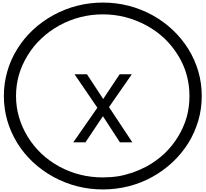

<svg xmlns="http://www.w3.org/2000/svg" viewBox="-20 -1097 1585 1480"><path d="M820.3 -271.5 1000 0H904.3L773.4 -201.2L638.7 0H544.9L730.5 -266.6L554.7 -524.4H650.4L775.4 -334L902.3 -524.4H996.1ZM103.5 -357.4Q103.5 -189.5 194.3 -42Q284.2 103.5 436.5 186.5Q590.8 270.5 772.5 270.5Q834 270.5 890.6 261.7Q935.5 254.9 1002 233.4Q1054.7 214.8 1109.4 186.5Q1263.7 101.6 1351.6 -42Q1394.5 -111.3 1418.9 -193.4Q1440.4 -270.5 1440.4 -357.4Q1440.4 -529.3 1351.6 -671.9Q1261.7 -817.4 1109.4 -900.4Q951.2 -986.3 772.5 -986.3Q594.7 -986.3 436.5 -900.4Q359.4 -857.4 299.8 -800.8Q239.3 -745.1 194.3 -671.9Q103.5 -526.4 103.5 -357.4ZM9.8 -357.4Q9.8 -455.1 36.1 -545.9Q61.5 -636.7 113.3 -719.7Q213.9 -881.8 391.6 -980.5Q570.3 -1077.1 773.4 -1077.1Q975.6 -1077.1 1154.3 -980.5Q1328.1 -883.8 1431.6 -719.7Q1535.2 -550.8 1535.2 -357.4Q1535.2 -258.8 1508.8 -168Q1480.5 -72.3 1431.6 5.9Q1328.1 169.9 1154.3 266.6Q1072.3 312.5 971.7 338.9Q872.1 363.3 773.4 363.3Q570.3 363.3 391.6 266.6Q213.9 168 113.3 5.9Q9.8 -163.1 9.8 -357.4Z"/></svg>

Font: Circled
Style: Regular
Weight: 400
Version: Version 002.000